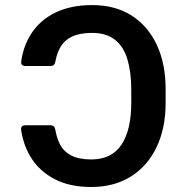

<svg xmlns="http://www.w3.org/2000/svg" viewBox="-20 -742 748 772"><path d="M198.5 -22.4Q142.4 -51.8 108.7 -102.3Q74.9 -152.7 65 -219.5Q64.6 -220.9 64.6 -223.4Q64.6 -230.5 68.9 -234.4Q73.2 -238.3 81.3 -238.3H183.2Q199.2 -238.3 202.1 -221.6Q208.1 -187.9 219.8 -164.4Q235.4 -132.8 266.5 -116.8Q297.6 -100.9 347.3 -100.9Q428.6 -100.9 468.2 -160Q507.8 -219.1 507.8 -328.8V-381.4Q507.8 -449.9 492.9 -501.4Q461.3 -609.7 350.9 -609.7Q300.8 -609.7 269.2 -594.8Q241.5 -581.7 225.3 -556.5Q209.2 -531.2 202.4 -493.3Q199.2 -476.6 183.2 -476.6H82Q73.2 -476.6 68.5 -481.5Q63.9 -486.5 65.3 -495.4Q73.9 -555.8 103.7 -603.7Q139.2 -660.2 201.7 -690.9Q264.2 -721.6 350.9 -721.6Q442.1 -721.6 508.5 -680Q574.9 -637.8 610.6 -561.3Q646.3 -484.7 646 -381.4V-330.3Q646.3 -226.9 609.4 -149.9Q572.1 -72.8 504.8 -31.4Q437.5 9.9 347.3 9.9Q258.9 9.9 198.5 -22.4Z"/></svg>

Font: DeltaSans SemiBold
Style: Regular
Weight: 600
Designer: Rasmus Andersson
Foundry: rsms
Version: Version 3.012